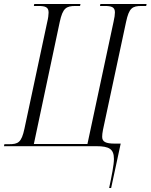

<svg xmlns="http://www.w3.org/2000/svg" viewBox="-42 -734 756 964"><path d="M506 210H516L564 -13H534C489 -13 471 -22 471 -47C471 -56 472 -67 475 -82L591 -624C606 -694 622 -704 669 -704H692L694 -714H462L460 -704H483C517 -704 535 -699 535 -672C535 -661 533 -645 528 -624L397 -11H128L258 -624C273 -693 290 -704 337 -704H360L362 -714H130L128 -704H151C186 -704 202 -698 202 -671C202 -660 200 -643 195 -623L81 -89C66 -18 49 -10 3 -10H-20L-22 0H442C507 0 530 15 530 64C530 94 519 148 506 210Z"/></svg>

Font: Noto Serif Display Condensed Light
Style: Italic
Weight: 300
Width: 3
Italic angle: -12°
Designer: Monotype Design Team
Foundry: Monotype Imaging Inc.
Version: Version 2.009